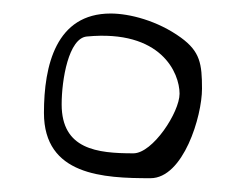

<svg xmlns="http://www.w3.org/2000/svg" viewBox="-20 -822 367 284"><path d="M108.4 -768C218.6 -778.5 245.6 -713.9 245.6 -683.4C245.6 -656 205.9 -595.2 177.3 -595.2C123.8 -595.2 71.2 -601 71.2 -667.6C71.2 -704.2 81.5 -765.5 108.4 -768ZM247.7 -766.3C213 -791.5 171.4 -802 143.7 -802C62.9 -802 45 -725.3 45 -655C45 -562.4 133.1 -558.4 202.5 -558.4C251.3 -558.4 278.8 -650.1 278.8 -690.7C278.8 -727.6 276 -745.7 247.7 -766.3Z"/></svg>

Font: Rocketfuel
Style: Regular
Weight: 400
Designer: Mew Too
Foundry: Cannot Into Space Fonts.
Version: Version 0.27